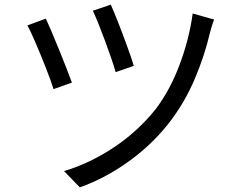

<svg xmlns="http://www.w3.org/2000/svg" viewBox="-20 -772 1040 825"><path d="M477 -462Q463 -511 431.5 -596Q400 -681 379 -726L456 -752Q468 -726 488 -675Q508 -624 527 -571.5Q546 -519 555 -489ZM323 33 255 -37Q364 -69 467.5 -137.5Q571 -206 648 -302Q710 -383 751.5 -493.5Q793 -604 808 -714L900 -688Q890 -663 882 -631Q860 -536 819 -438Q727 -218 534 -79Q431 -5 323 33ZM210 -389Q200 -422 178 -478Q156 -534 133.5 -586.5Q111 -639 98 -663L177 -692Q199 -644 234 -558Q269 -472 289 -417Z"/></svg>

Font: Source Han Sans & Saira Hybrid
Style: Regular
Weight: 400
Designer: Ryoko NISHIZUKA 西塚涼子 (kana & ideographs); Paul D. Hunt (Latin, Greek & Cyrillic); Wenlong ZHANG 张文龙 (bopomofo); Sandoll 
Foundry: Adobe Systems Incorporated
Version: Version 1.00;August 2, 2021;FontCreator 13.0.0.2675 64-bit